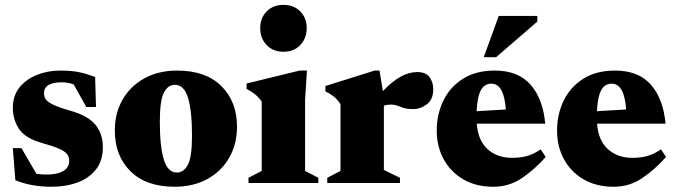

<svg xmlns="http://www.w3.org/2000/svg" viewBox="-20 -734 2712 770"><path d="M221 -451Q266.5 -451 297.2 -444.5Q328 -438 361.5 -425L365 -305H326L275.5 -395.5Q251 -404 229 -404Q156.5 -404 156.5 -360.5Q156.5 -347 163.2 -336.2Q170 -325.5 192.5 -314.5Q215 -303.5 262 -290Q333 -270 362.8 -233.5Q392.5 -197 392.5 -143.5Q392.5 -89.5 365 -54.5Q337.5 -19.5 290.8 -2.2Q244 15 185.5 15Q146 15 108.8 8.2Q71.5 1.5 41.5 -11.5L31.5 -140H66L126 -37Q146.5 -34 167.5 -34Q208 -34 232.8 -47.5Q257.5 -61 257.5 -90Q257.5 -105 249 -116Q240.5 -127 217 -137.5Q193.5 -148 148.5 -160.5Q81 -179.5 56.2 -217Q31.5 -254.5 31.5 -301.5Q31.5 -350.5 58.5 -383.8Q85.5 -417 129 -434Q172.5 -451 221 -451Z M680.5 15Q566 15 503.2 -47.2Q440.5 -109.5 440.5 -210.5Q440.5 -281 472 -335.2Q503.5 -389.5 559.8 -420.2Q616 -451 690.5 -451Q805 -451 867.8 -388.8Q930.5 -326.5 930.5 -225.5Q930.5 -155.5 899 -101Q867.5 -46.5 811.2 -15.8Q755 15 680.5 15ZM689.5 -42Q717 -42 733.5 -73.2Q750 -104.5 750 -190.5Q750 -291 733.8 -342.5Q717.5 -394 681.5 -394Q654 -394 637.5 -363Q621 -332 621 -245.5Q621 -145 637.2 -93.5Q653.5 -42 689.5 -42Z M1116.5 -526.5Q1075 -526.5 1049.2 -553.5Q1023.5 -580.5 1023.5 -621.5Q1023.5 -661.5 1049.2 -688Q1075 -714.5 1116.5 -714.5Q1159 -714.5 1184.5 -688Q1210 -661.5 1210 -621.5Q1210 -580.5 1184.5 -553.5Q1159 -526.5 1116.5 -526.5ZM1211 -451 1203.5 -334.5V-48.5L1256.5 -21V0H976.5V-21L1029.5 -48.5V-326.5Q1017.5 -344 1002.5 -356Q987.5 -368 969 -377.5V-399L1181.5 -451Z M1653 -445Q1688.5 -445 1703 -424.2Q1717.5 -403.5 1717.5 -376.5Q1717.5 -334.5 1691.5 -315.5Q1665.5 -296.5 1638.5 -296.5Q1613 -296.5 1599 -301Q1585 -305.5 1574 -310Q1563 -314.5 1546 -314.5Q1531.5 -314.5 1519.5 -310V-52.5L1584 -21V0H1292.5V-21L1345.5 -48.5V-316.5Q1332 -336.5 1317.2 -348Q1302.5 -359.5 1285 -367.5V-389L1482.5 -451H1502L1515.5 -368.5Q1587 -445 1653 -445Z M1964.5 -451Q2058.5 -451 2108.2 -393.8Q2158 -336.5 2166.5 -238H1892Q1897 -170.5 1935.5 -135.8Q1974 -101 2034 -101Q2066.5 -101 2093 -108.2Q2119.5 -115.5 2148.5 -135L2168.5 -104.5Q2125.5 -55.5 2073.8 -20.2Q2022 15 1958.5 15Q1888.5 15 1837.5 -15Q1786.5 -45 1759 -96Q1731.5 -147 1731.5 -210.5Q1731.5 -275.5 1758 -330.2Q1784.5 -385 1836.5 -418Q1888.5 -451 1964.5 -451ZM1950.5 -398.5Q1936 -398.5 1923.2 -390Q1910.5 -381.5 1902.2 -357.8Q1894 -334 1891.5 -288L2008.5 -295Q2001.5 -398.5 1950.5 -398.5ZM1920 -504.5 1980 -670H2135V-647.5L1969.5 -504.5Z M2447 -451Q2541 -451 2590.8 -393.8Q2640.5 -336.5 2649 -238H2374.5Q2379.5 -170.5 2418 -135.8Q2456.5 -101 2516.5 -101Q2549 -101 2575.5 -108.2Q2602 -115.5 2631 -135L2651 -104.5Q2608 -55.5 2556.2 -20.2Q2504.5 15 2441 15Q2371 15 2320 -15Q2269 -45 2241.5 -96Q2214 -147 2214 -210.5Q2214 -275.5 2240.5 -330.2Q2267 -385 2319 -418Q2371 -451 2447 -451ZM2433 -398.5Q2418.5 -398.5 2405.8 -390Q2393 -381.5 2384.8 -357.8Q2376.5 -334 2374 -288L2491 -295Q2484 -398.5 2433 -398.5Z"/></svg>

Font: Newsreader 16pt ExtraBold
Style: Regular
Weight: 800
Designer: Hugues Gentile
Foundry: Production Type
Version: Version 1.003; ttfautohint (v1.8.3)